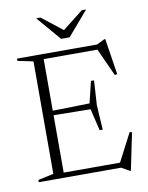

<svg xmlns="http://www.w3.org/2000/svg" viewBox="-97 -954 809 1048"><g transform="rotate(-10 307.0 -429.5)"><path d="M429.5 -495 421 -358.5 429.5 -222H412.5L383.5 -343L151 -346.5V-370.5L383.5 -375.5L412.5 -495ZM560 -507 546.5 -504 472.5 -666.5 506.5 -657H133.5V-685H480L524 -706.5H529ZM485 -16 572 -183.5 584.5 -180 542 25.5H537.5L492.5 0H133.5V-28H516ZM36 0V-12.5L122 -31V-654.5L36 -672.5V-685H179V0ZM326 -785.5H305L430 -883.5H454L339 -749.5H292L177 -883.5H201Z"/></g></svg>

Font: Newsreader 36pt Light
Style: Regular
Weight: 300
Designer: Hugues Gentile
Foundry: Production Type
Version: Version 1.003